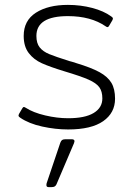

<svg xmlns="http://www.w3.org/2000/svg" viewBox="-20 -515 546 786"><path d="M63 -33Q57 -37 56 -40Q55 -43 58 -49L71 -71Q74 -77 78 -77Q80 -77 85 -74Q116 -54 165 -42.5Q214 -31 259 -31Q328 -31 363.5 -52.5Q399 -74 399 -112Q399 -141 386.5 -158Q374 -175 342.5 -189Q311 -203 244 -223Q185 -241 151.5 -256Q118 -271 97.5 -298Q77 -325 77 -368Q77 -431 127 -463Q177 -495 258 -495Q310 -495 357.5 -482.5Q405 -470 435 -448Q441 -444 442 -441Q443 -438 440 -432L427 -410Q424 -404 420 -404Q417 -404 413 -407Q352 -449 258 -449Q129 -449 129 -368Q129 -338 142.5 -321Q156 -304 181.5 -293.5Q207 -283 264 -265Q273 -263 291 -257Q354 -238 387.5 -219.5Q421 -201 436 -176Q451 -151 451 -111Q451 -53 402.5 -19Q354 15 259 15Q207 15 152.5 3Q98 -9 63 -33ZM170 243Q170 238 171 235L227 69Q230 61 234.5 58Q239 55 249 55H273Q285 55 285 63L283 71L211 240Q208 246 203.5 248.5Q199 251 191 251H179Q170 251 170 243Z"/></svg>

Font: Mitr ExtraLight
Style: Regular
Weight: 250
Designer: Thanarat Vachiruckul
Foundry: Cadson Demak Co.,Ltd.
Version: Version 1.000